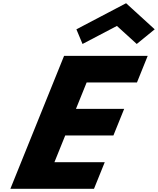

<svg xmlns="http://www.w3.org/2000/svg" viewBox="-20 -1172 980 1192"><path d="M454.3 -990 492.3 -899 705.9 -1011 828.9 -899 940.5 -990 762.8 -1152ZM896.9 -825H377.7L44.4 0H563.6L630.3 -165H317.9L384.9 -331H684.1L750.8 -496H451.6L517.9 -660H830.3Z"/></svg>

Font: Hussar
Style: BdWideOblFour
Weight: 700
Foundry: Cannot Into Space Fonts
Version: Version 2.00